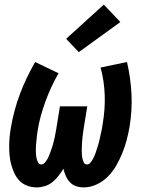

<svg xmlns="http://www.w3.org/2000/svg" viewBox="-20 -808 640 836"><path d="M140 8Q119 8 99.5 1Q80 -6 66 -20Q52 -34 43.5 -52Q35 -70 29.5 -89Q24 -108 22 -128.5Q20 -149 20 -170.5Q20 -192 22 -213Q24 -234 28 -255Q34 -291 44 -328Q54 -365 67.5 -400.5Q81 -436 97.5 -470.5Q114 -505 133 -538L235 -489Q218 -460 204 -429.5Q190 -399 178.5 -368Q167 -337 158 -304.5Q149 -272 144 -240Q142 -230 141 -219.5Q140 -209 139 -199Q138 -189 137 -179Q136 -169 136 -159Q136 -149 136.5 -139Q137 -129 139 -119.5Q141 -110 145.5 -101Q150 -92 160 -92Q169 -92 176 -100.5Q183 -109 187.5 -117.5Q192 -126 195.5 -135.5Q199 -145 202.5 -154Q206 -163 208.5 -172Q211 -181 213.5 -190.5Q216 -200 218 -209Q220 -218 221.5 -227.5Q223 -237 225 -246.5Q227 -256 228 -265L241 -345H360L347 -265Q345 -256 344 -246.5Q343 -237 341.5 -227.5Q340 -218 339 -209Q338 -200 337.5 -190.5Q337 -181 336.5 -172Q336 -163 336 -153.5Q336 -144 336.5 -135Q337 -126 339 -117.5Q341 -109 345 -100.5Q349 -92 359 -92Q367 -92 373 -99Q379 -106 383 -113Q387 -120 390.5 -127.5Q394 -135 396.5 -143Q399 -151 401.5 -158.5Q404 -166 406.5 -174Q409 -182 411 -189.5Q413 -197 414.5 -205Q416 -213 418 -221Q420 -229 421.5 -236.5Q423 -244 424.5 -252Q426 -260 427 -268Q438 -331 436 -393Q434 -455 418 -514L533 -538Q549 -469 552.5 -398.5Q556 -328 544 -255Q539 -226 531.5 -198Q524 -170 513 -142.5Q502 -115 487 -88.5Q472 -62 450.5 -40Q429 -18 401 -5Q373 8 344 8Q327 8 311 2.5Q295 -3 284 -15Q273 -27 266.5 -42Q260 -57 256 -73Q246 -57 234.5 -42Q223 -27 208 -15Q193 -3 175 2.5Q157 8 140 8ZM323 -581 268 -639 432 -788 504 -712Z"/></svg>

Font: Iosevka Curly Slab ExObl
Style: Bold
Weight: 700
Width: 7
Italic angle: -9°
Monospace: yes
Designer: Belleve Invis
Foundry: Belleve Invis
Version: Version 11.0.0; ttfautohint (v1.8.3)